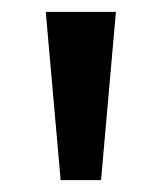

<svg xmlns="http://www.w3.org/2000/svg" viewBox="-20 -725 270 323"><path d="M82 -422 57 -705H175L150 -422Z"/></svg>

Font: Nunito Sans 12pt SemiBold
Style: Regular
Weight: 600
Designer: Vernon Adams
Foundry: Vernon Adams
Version: Version 3.101;gftools[0.9.27]